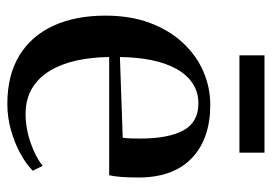

<svg xmlns="http://www.w3.org/2000/svg" viewBox="-126 -586 723 510"><g transform="rotate(90 235.0 -330.5)"><path d="M255.5 11Q179 11 126.8 -21Q74.5 -53 47.8 -111.5Q21 -170 21 -249.5Q21 -315.5 40.2 -367.2Q59.5 -419 93 -455Q126.5 -491 169 -509.5Q211.5 -528 258 -528Q347 -528 398.2 -480.2Q449.5 -432.5 451 -342Q451 -311 449.5 -291.8Q448 -272.5 445 -259.5H131Q131.5 -213.5 140.2 -173.2Q149 -133 167.2 -102.5Q185.5 -72 214 -54.8Q242.5 -37.5 282.5 -37.5Q321 -37.5 359.8 -51.2Q398.5 -65 420 -83L433 -56.5Q416 -39.5 388 -24Q360 -8.5 325.8 1.2Q291.5 11 255.5 11ZM131 -288 345.5 -295.5Q347 -308 347.2 -319.8Q347.5 -331.5 347.5 -343.5Q347.5 -416 326 -456.2Q304.5 -496.5 254 -496.5Q224 -496.5 201 -481.2Q178 -466 162.5 -438Q147 -410 139.2 -372Q131.5 -334 131 -288ZM385 -672V-605.5H126.5V-672Z"/></g></svg>

Font: Merriweather 120pt
Style: Regular
Weight: 400
Version: Version 2.100